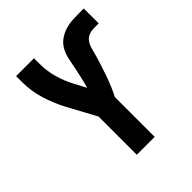

<svg xmlns="http://www.w3.org/2000/svg" viewBox="-200 -868 1001 1001"><g transform="rotate(-45 300.0 -367.5)"><path d="M234 0V-282L149 -439Q118 -497 98.5 -561Q79 -625 79 -691V-735H211V-691Q211 -639 225.5 -588.5Q240 -538 265 -492L298 -430Q306 -458 312.5 -486.5Q319 -515 325 -543.5Q331 -572 336.5 -601Q342 -630 355.5 -656Q369 -682 393 -699.5Q417 -717 445.5 -725Q474 -733 503 -734Q532 -735 561 -735Q565 -735 569 -735Q573 -735 578 -735V-625Q575 -625 572.5 -625Q570 -625 567 -625Q552 -625 537 -624.5Q522 -624 507.5 -618.5Q493 -613 482.5 -602Q472 -591 466.5 -577Q461 -563 457.5 -548.5Q454 -534 449.5 -519.5Q445 -505 441 -490.5Q437 -476 432 -462Q427 -448 422.5 -433.5Q418 -419 413 -405Q408 -391 402.5 -376.5Q397 -362 391.5 -348.5Q386 -335 379.5 -321Q373 -307 366 -294V0Z"/></g></svg>

Font: Iosevka Curly XBdEx
Style: Regular
Weight: 800
Width: 7
Monospace: yes
Designer: Belleve Invis
Foundry: Belleve Invis
Version: Version 11.1.0; ttfautohint (v1.8.3)